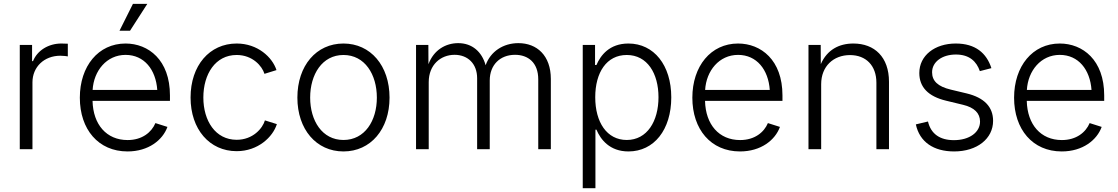

<svg xmlns="http://www.w3.org/2000/svg" viewBox="-20 -781 5852 1005"><path d="M83.5 0H149.9V-350.1C149.9 -430.7 211.4 -489.3 295.9 -489.3C313.5 -489.3 330.1 -486.8 335 -485.8V-552.2L301.3 -553.2C233.4 -553.2 174.8 -516.6 152.8 -460.9H147.9V-545.9H83.5Z M647.5 11.7C757.3 11.7 831.5 -47.9 856.4 -116.7L793.5 -136.7C773.4 -88.9 724.6 -47.9 647.9 -47.9C537.6 -47.9 467.3 -128.9 464.4 -252.9H869.6V-281.7C869.6 -467.3 756.8 -553.2 637.2 -553.2C494.6 -553.2 397.9 -434.6 397.9 -269.5C397.9 -104 494.6 11.7 647.5 11.7ZM605.5 -620.1H660.6L751 -760.7H675.8ZM464.8 -310.1C470.7 -411.1 538.6 -493.7 637.2 -493.7C734.9 -493.7 795.9 -416.5 803.2 -310.1Z M1218.8 10.3C1330.6 10.3 1408.2 -64 1429.2 -131.3L1366.7 -150.9C1354.5 -108.9 1303.7 -49.3 1218.8 -49.3C1107.4 -49.3 1044.4 -148.9 1044.4 -270.5C1044.4 -393.1 1107.4 -493.2 1218.8 -493.2C1302.2 -493.2 1352.1 -435.1 1364.3 -394.5L1427.2 -414.1C1405.8 -481 1329.1 -553.2 1218.8 -553.2C1076.7 -553.2 977.5 -438 977.5 -270.5C977.5 -104.5 1076.7 10.3 1218.8 10.3Z M1777.8 11.7C1919.9 11.7 2019 -104 2019 -270C2019 -437.5 1919.4 -553.2 1777.8 -553.2C1635.7 -553.2 1536.6 -437.5 1536.6 -270C1536.6 -104 1635.7 11.7 1777.8 11.7ZM1777.8 -48.3C1666.5 -48.3 1603.5 -148.9 1603.5 -270C1603.5 -391.6 1666.5 -493.2 1777.8 -493.2C1889.6 -493.2 1952.6 -391.6 1952.6 -270C1952.6 -148.9 1889.6 -48.3 1777.8 -48.3Z M2157.7 0H2224.1V-351.1C2224.1 -441.4 2286.1 -494.1 2359.4 -494.1C2428.7 -494.1 2477.5 -447.3 2477.5 -371.6V0H2543.5V-359.9C2543.5 -440.9 2597.2 -494.1 2675.8 -494.1C2744.1 -494.1 2797.4 -453.6 2797.4 -365.7V0H2863.3V-367.7C2863.3 -490.2 2790.5 -555.2 2693.4 -555.2C2614.3 -555.2 2547.4 -511.7 2522 -439.5C2502.4 -510.3 2451.2 -555.2 2378.4 -555.2C2313.5 -555.2 2250.5 -520 2222.7 -444.8L2222.2 -545.9H2157.7Z M3030.3 204.1H3096.7V-102.1H3102.1C3123.5 -51.3 3170.9 11.7 3269.5 11.7C3403.3 11.7 3493.7 -101.6 3493.7 -271.5C3493.7 -439.9 3402.8 -553.2 3269.5 -553.2C3169.4 -553.2 3123.5 -490.7 3102.1 -440.9H3094.7V-545.9H3030.3ZM3260.7 -48.3C3156.2 -48.3 3095.7 -141.6 3095.7 -272C3095.7 -401.9 3155.3 -493.2 3260.7 -493.2C3368.2 -493.2 3426.8 -397 3426.8 -272C3426.8 -146.5 3367.2 -48.3 3260.7 -48.3Z M3853.5 11.7C3963.4 11.7 4037.6 -47.9 4062.5 -116.7L3999.5 -136.7C3979.5 -88.9 3930.7 -47.9 3854 -47.9C3743.7 -47.9 3673.3 -128.9 3670.4 -252.9H4075.7V-281.7C4075.7 -467.3 3962.9 -553.2 3843.3 -553.2C3700.7 -553.2 3604 -434.6 3604 -269.5C3604 -104 3700.7 11.7 3853.5 11.7ZM3670.9 -310.1C3676.8 -411.1 3744.6 -493.7 3843.3 -493.7C3940.9 -493.7 4002 -416.5 4009.3 -310.1Z M4278.3 -340.3C4278.3 -434.1 4342.8 -492.7 4429.2 -492.7C4513.2 -492.7 4567.4 -437.5 4567.4 -348.1V0H4633.3V-353C4633.3 -482.4 4557.6 -553.2 4446.8 -553.2C4372.6 -553.2 4309.6 -521 4276.4 -445.3L4275.9 -545.9H4211.9V0H4278.3Z M4974.1 11.7C5094.7 11.7 5178.2 -55.2 5178.2 -148.4C5178.2 -220.7 5132.8 -269.5 5040 -292L4956.5 -312C4889.2 -328.1 4858.9 -356.9 4858.9 -402.8C4858.9 -457 4911.1 -495.6 4983.4 -495.6C5055.2 -495.6 5091.8 -458.5 5108.9 -408.7L5169.4 -424.3C5144 -502.9 5085.9 -553.2 4982.9 -553.2C4872.6 -553.2 4792 -490.2 4792 -398.9C4792 -325.2 4838.4 -276.4 4932.1 -253.9L5021 -232.4C5080.1 -218.3 5109.9 -188.5 5109.9 -144.5C5109.9 -89.4 5055.7 -47.4 4973.1 -47.4C4900.9 -47.4 4853 -79.1 4837.4 -145L4773.9 -129.9C4793.5 -38.1 4866.7 11.7 4974.1 11.7Z M5537.6 11.7C5647.5 11.7 5721.7 -47.9 5746.6 -116.7L5683.6 -136.7C5663.6 -88.9 5614.7 -47.9 5538.1 -47.9C5427.7 -47.9 5357.4 -128.9 5354.5 -252.9H5759.8V-281.7C5759.8 -467.3 5647 -553.2 5527.3 -553.2C5384.8 -553.2 5288.1 -434.6 5288.1 -269.5C5288.1 -104 5384.8 11.7 5537.6 11.7ZM5355 -310.1C5360.8 -411.1 5428.7 -493.7 5527.3 -493.7C5625 -493.7 5686 -416.5 5693.4 -310.1Z"/></svg>

Font: Raveo Light
Style: Regular
Weight: 300
Designer: Jakub Foglar, Rasmus Andersson (Inter)
Foundry: Jakubfoglar.com
Version: Version 1.100;Glyphs 3.2.3 (3260)